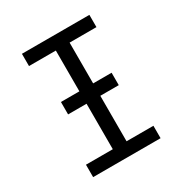

<svg xmlns="http://www.w3.org/2000/svg" viewBox="-171 -863 942 991"><g transform="rotate(-30 300.0 -367.5)"><path d="M99 0V-74H259V-662H99V-735H501V-662H341V-74H501V0ZM149 -345V-419H451V-345Z"/></g></svg>

Font: Iosevka SS04 Extended
Style: Regular
Weight: 400
Width: 7
Monospace: yes
Designer: Belleve Invis
Foundry: Belleve Invis
Version: Version 19.0.0; ttfautohint (v1.8.4)